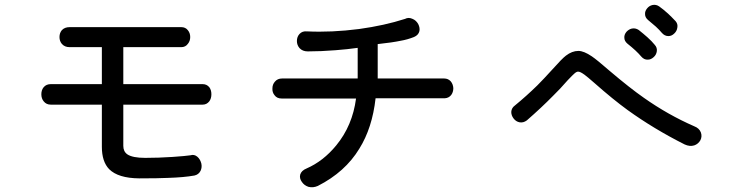

<svg xmlns="http://www.w3.org/2000/svg" viewBox="-20 -800 3040 796"><path d="M268.6 -687.5Q248 -687.5 236.3 -674.8Q226.6 -663.1 226.6 -646.5Q226.6 -629.9 236.3 -618.2Q248 -604.5 268.6 -604.5H402.3V-451.2H190.4Q171.9 -451.2 161.1 -438.5Q151.4 -426.8 151.4 -409.2Q151.4 -391.6 161.1 -379.9Q171.9 -366.2 190.4 -366.2H402.3V-191.4Q402.3 -129.9 432.6 -98.6Q469.7 -61.5 556.6 -60.5Q637.7 -60.5 676.8 -62.5Q742.2 -64.5 786.1 -72.3Q803.7 -76.2 811.5 -91.8Q818.4 -106.4 814.5 -123Q809.6 -140.6 797.9 -150.4Q785.2 -161.1 769.5 -156.2Q751 -153.3 695.3 -149.4Q636.7 -145.5 582 -145.5Q529.3 -145.5 507.8 -160.2Q491.2 -171.9 491.2 -195.3V-366.2H820.3Q836.9 -366.2 847.7 -379.9Q856.4 -391.6 856.4 -409.2Q856.4 -426.8 847.7 -438.5Q836.9 -451.2 820.3 -451.2H491.2V-604.5H731.4Q749 -604.5 758.8 -618.2Q768.6 -629.9 768.6 -646.5Q768.6 -663.1 758.8 -674.8Q749 -687.5 731.4 -687.5Z M1252.9 -669.9Q1233.4 -671.9 1221.7 -659.2Q1210.9 -647.5 1210.9 -629.9Q1210.9 -613.3 1221.7 -600.6Q1234.4 -586.9 1255.9 -586.9Q1310.5 -586.9 1371.1 -591.8Q1421.9 -595.7 1462.9 -601.6V-474.6H1149.4Q1130.9 -474.6 1120.1 -461.9Q1109.4 -450.2 1109.4 -433.6Q1108.4 -417 1118.2 -405.3Q1127.9 -391.6 1147.5 -391.6H1456.1Q1441.4 -279.3 1374 -197.3Q1320.3 -131.8 1251 -101.6Q1229.5 -92.8 1224.6 -76.2Q1220.7 -60.5 1231.4 -45.9Q1241.2 -31.2 1258.8 -25.4Q1278.3 -20.5 1297.9 -29.3Q1411.1 -86.9 1469.7 -183.6Q1523.4 -269.5 1537.1 -392.6H1824.2Q1840.8 -393.6 1850.6 -406.2Q1859.4 -418 1859.4 -434.6Q1858.4 -451.2 1848.6 -462.9Q1837.9 -474.6 1821.3 -474.6H1545.9V-617.2Q1608.4 -624 1640.6 -630.9Q1668.9 -635.7 1696.3 -646.5Q1714.8 -654.3 1718.8 -670.9Q1721.7 -684.6 1713.9 -700.2Q1705.1 -715.8 1690.4 -721.7Q1673.8 -729.5 1659.2 -721.7Q1574.2 -694.3 1468.8 -679.7Q1354.5 -665 1252.9 -669.9Z M2114.3 -362.3Q2100.6 -352.5 2099.6 -335.9Q2099.6 -321.3 2109.4 -308.6Q2119.1 -295.9 2133.8 -293Q2149.4 -290 2164.1 -300.8Q2224.6 -353.5 2272.5 -402.3Q2300.8 -429.7 2334 -467.8Q2354.5 -489.3 2361.3 -495.1Q2371.1 -503.9 2377.9 -502.9Q2385.7 -502.9 2403.3 -490.2Q2414.1 -482.4 2445.3 -455.1Q2521.5 -387.7 2582 -343.8Q2690.4 -265.6 2818.4 -201.2Q2839.8 -191.4 2858.4 -197.3Q2875 -203.1 2883.8 -218.8Q2891.6 -234.4 2885.7 -251Q2878.9 -268.6 2858.4 -276.4Q2749 -324.2 2649.4 -394.5Q2591.8 -434.6 2507.8 -505.9Q2455.1 -551.8 2433.6 -566.4Q2400.4 -588.9 2377.9 -588.9Q2351.6 -588.9 2326.2 -569.3Q2309.6 -556.6 2271.5 -513.7Q2233.4 -471.7 2208 -446.3Q2163.1 -402.3 2114.3 -362.3ZM2627.9 -675.8Q2614.3 -684.6 2599.6 -681.6Q2586.9 -678.7 2577.1 -668Q2567.4 -656.2 2568.4 -643.6Q2568.4 -629.9 2581.1 -619.1Q2600.6 -603.5 2614.3 -590.8Q2627.9 -578.1 2638.7 -565.4Q2650.4 -551.8 2666 -552.7Q2678.7 -552.7 2690.4 -563.5Q2701.2 -573.2 2703.1 -587.9Q2705.1 -602.5 2694.3 -614.3Q2682.6 -628.9 2664.1 -645.5Q2646.5 -661.1 2627.9 -675.8ZM2712.9 -773.4Q2700.2 -782.2 2685.5 -779.3Q2671.9 -776.4 2663.1 -765.6Q2653.3 -753.9 2654.3 -741.2Q2654.3 -727.5 2667 -716.8Q2686.5 -700.2 2699.2 -689.5Q2713.9 -675.8 2723.6 -664.1Q2735.4 -650.4 2751 -650.4Q2764.6 -650.4 2775.4 -661.1Q2786.1 -670.9 2788.1 -685.5Q2791 -700.2 2781.2 -711.9Q2763.7 -730.5 2750 -743.2Q2729.5 -761.7 2712.9 -773.4Z"/></svg>

Font: Gungsuh
Style: Regular
Weight: 400
Version: Version 2.21